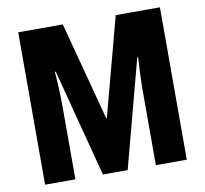

<svg xmlns="http://www.w3.org/2000/svg" viewBox="-79 -800 946 886"><g transform="rotate(-10 394.0 -357.0)"><path d="M333 0H449L583 -505H587C583 -443 581 -391 581 -343V0H726V-714H519L396 -253H393L271 -714H62V0H204V-341C204 -384 202 -440 197 -505H201Z"/></g></svg>

Font: Noto Sans Myanmar ExtraCondensed ExtraBold
Style: Regular
Weight: 800
Width: 2
Designer: Monotype Design Team
Foundry: Monotype Imaging Inc.
Version: Version 2.107